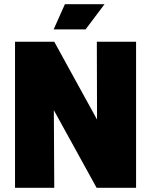

<svg xmlns="http://www.w3.org/2000/svg" viewBox="-20 -900 724 920"><path d="M481 -880H291L237 -759H390ZM444 -700 445 -327 240 -700H52V0H240L238 -372L443 0H632V-700Z"/></svg>

Font: Arthouse Owned Black
Style: Regular
Weight: 900
Designer: Jeremy Tribby
Foundry: Tribby Type
Version: Version 1.000;PS 001.000;hotconv 1.0.88;makeotf.lib2.5.64775